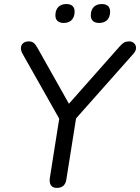

<svg xmlns="http://www.w3.org/2000/svg" viewBox="-20 -915 687 942"><path d="M258.4 6.9Q238.5 6.9 230 -5.9Q221.5 -18.7 224.4 -41L275.7 -365.1L284.4 -308.3L90.3 -651.7Q81.6 -668.3 82.8 -681.6Q83.9 -695 93.9 -703.4Q103.8 -711.9 120.3 -711.9Q135.8 -711.9 145 -704.9Q154.2 -697.8 163.4 -680.9L326.6 -391H304.9L566.7 -686.8Q578.8 -700.8 588.8 -706.4Q598.7 -711.9 612.8 -711.9Q628.2 -711.9 637.7 -703Q647.2 -694 647.4 -680.2Q647.7 -666.3 635 -651.7L330.3 -308.3L358.1 -365.1L305.4 -33.7Q299.1 6.9 258.4 6.9ZM466.3 -802.4Q446.6 -802.4 436.1 -812Q425.5 -821.6 425.5 -839.3Q425.5 -865.9 439.8 -880.5Q454 -895.2 479.5 -895.2Q499.1 -895.2 509.7 -885.6Q520.3 -876 520.3 -858.3Q520.3 -832.3 506.3 -817.4Q492.3 -802.4 466.3 -802.4ZM292.1 -802.4Q273 -802.4 262.4 -812Q251.8 -821.6 251.8 -839.3Q251.8 -865.9 266.1 -880.5Q280.3 -895.2 305.8 -895.2Q325.5 -895.2 335.8 -885.6Q346.1 -876 346.1 -858.3Q346.1 -832.3 332.1 -817.4Q318.1 -802.4 292.1 -802.4Z"/></svg>

Font: Nunito ExtraLight
Style: Italic
Weight: 200
Italic angle: -9°
Designer: Vernon Adams
Foundry: Vernon Adams
Version: Version 3.602